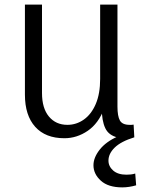

<svg xmlns="http://www.w3.org/2000/svg" viewBox="-20 -589 626 832"><path d="M510 223Q449 223 417 194Q385 165 385 127Q385 94 412 59.5Q439 25 491 2V7Q451 -2 436 -34Q421 -66 421 -120H432Q407 -54 360 -22Q313 10 259 10Q177 10 132.5 -39.5Q88 -89 88 -179V-569H162V-186Q162 -120 192 -84Q222 -48 272 -48Q311 -48 343.5 -71Q376 -94 395 -138.5Q414 -183 414 -247V-569H489V-127Q489 -86 499.5 -67Q510 -48 542 -48Q546 -48 550 -48Q554 -48 559 -49L562 6Q504 24 477 50.5Q450 77 450 107Q450 132 470.5 150Q491 168 528 168Q537 168 546.5 167Q556 166 566 163L570 214Q539 223 510 223Z"/></svg>

Font: Yaldevi
Style: Regular
Weight: 400
Designer: Sol Matas, Rajitha Manaperi, Kosala Senevirathne
Foundry: Mooniak
Version: Version 1.100